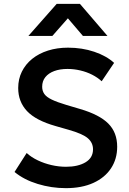

<svg xmlns="http://www.w3.org/2000/svg" viewBox="-20 -962 672 997"><path d="M322 15Q247 15 175.8 -6.8Q104.5 -28.5 55.5 -69L118.5 -167.5Q142.5 -145.5 176 -129.5Q209.5 -113.5 247.2 -104.8Q285 -96 322.5 -96Q385 -96 424 -119.2Q463 -142.5 463 -186.5Q463 -221 436 -244.2Q409 -267.5 336.5 -288L268.5 -307.5Q166 -336.5 120.2 -385.2Q74.5 -434 74.5 -505Q74.5 -551.5 93.5 -590Q112.5 -628.5 147.2 -656.5Q182 -684.5 229.5 -699.5Q277 -714.5 333 -714.5Q406.5 -714.5 469.5 -693.2Q532.5 -672 572.5 -635.5L508 -540Q487 -559.5 458.5 -574Q430 -588.5 397 -596.2Q364 -604 330.5 -604Q291 -604 261.5 -593Q232 -582 215.5 -561.5Q199 -541 199 -511.5Q199 -490 210.2 -474Q221.5 -458 249 -444.8Q276.5 -431.5 325 -417L396 -396Q496.5 -366.5 542.5 -320.2Q588.5 -274 588.5 -200Q588.5 -136.5 556.5 -88Q524.5 -39.5 464.8 -12.2Q405 15 322 15ZM127.5 -775.5 274.5 -942H395L538 -775.5H410.5L332.5 -867L252 -775.5Z"/></svg>

Font: Geologica Roman Medium
Style: Regular
Weight: 500
Designer: Sindre Bremnes, Frode Helland
Foundry: Monokrom Skriftforlag AS
Version: Version 1.010;gftools[0.9.28]